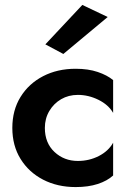

<svg xmlns="http://www.w3.org/2000/svg" viewBox="-20 -749 529 779"><path d="M417 -680 237 -530 164 -569 314 -729ZM162 -230Q162 -169 201 -132.5Q240 -96 296 -96Q342 -96 381 -116Q420 -136 439 -170V-37Q415 -15 376.5 -2.5Q338 10 287 10Q213 10 155 -20Q97 -50 63.5 -104Q30 -158 30 -230Q30 -302 63.5 -356Q97 -410 155 -440Q213 -470 287 -470Q338 -470 376.5 -457Q415 -444 439 -424V-291Q420 -324 379.5 -344Q339 -364 296 -364Q258 -364 228 -346.5Q198 -329 180 -298.5Q162 -268 162 -230Z"/></svg>

Font: Von Semi
Style: Regular
Weight: 600
Version: Version 4.000; ttfautohint (v1.8.4.7-5d5b)